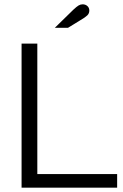

<svg xmlns="http://www.w3.org/2000/svg" viewBox="-20 -870 570 890"><path d="M80 0V-668H153V-63H523V0ZM234 -741 320 -825Q335 -839 344 -844.5Q353 -850 363 -850Q376 -850 385 -842Q394 -834 394 -821Q394 -808 385 -799Q376 -790 352 -776L295 -741Z"/></svg>

Font: Atkinson Hyperlegible Next Light
Style: Regular
Weight: 300
Designer: Elliott Scott, Megan Eiswerth, Linus Boman, Theodore Petrosky, Letters from Sweden
Foundry: Applied Design Works, Letters from Sweden
Version: Version 2.001